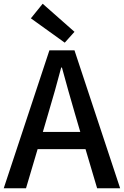

<svg xmlns="http://www.w3.org/2000/svg" viewBox="-20 -1006 662 1026"><path d="M326 -778 378 -836 208 -986 145 -908ZM0 0H119L181 -209H437L499 0H622L378 -737H244ZM209 -301 238 -400C262 -480 285 -561 307 -645H311C334 -562 356 -480 380 -400L409 -301Z"/></svg>

Font: Noto Sans TC Medium
Style: Regular
Weight: 500
Designer: Ryoko NISHIZUKA 西塚涼子 (kana, bopomofo & ideographs); Paul D. Hunt (Latin, Greek & Cyrillic); Sandoll Communications 산돌커뮤니
Foundry: Adobe
Version: Version 2.004;hotconv 1.0.118;makeotfexe 2.5.65603